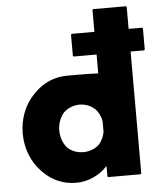

<svg xmlns="http://www.w3.org/2000/svg" viewBox="-59 -920 872 995"><g transform="rotate(-5 377.0 -422.5)"><path d="M637 3V-631H707L711 -635V-745L707 -749H637V-863L633 -867H463L459 -863V-749H341L337 -745V-635L341 -631H460V-533H455C392 -536 324 -535 297 -535C230 -535 173 -508 129 -464L121 -456C72 -406 43 -335 43 -256C43 -177 72 -107 120 -57L128 -49C171 -5 229 22 297 22C360 22 415 -5 453 -43L461 -51V3L465 7H633ZM265 -346C286 -367 317 -380 349 -380C381 -380 410 -368 432 -346C445 -331 457 -309 461 -284V-229C457 -204 446 -183 432 -166C412 -146 382 -133 349 -133C315 -133 285 -145 264 -166C246 -188 233 -219 233 -256C233 -292 246 -323 265 -346Z"/></g></svg>

Font: Hussar Woodtype
Style: Bd
Weight: 900
Foundry: Cannot Into Space Fonts
Version: Version 1.07